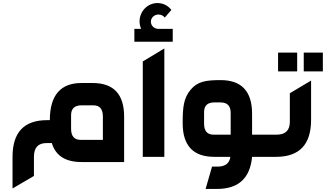

<svg xmlns="http://www.w3.org/2000/svg" viewBox="-20 -1026 2132 1256"><path d="M62 0V207L202 125V0C202 -60 229 -90 284 -90H319C344 -7 409 34 513 34H792V-263C792 -409 724 -483 586 -483H513C380 -483 306 -407 306 -240H288C137 -240 62 -160 62 0ZM445 -184V-273C445 -315 468 -337 513 -337H591C633 -337 653 -312 653 -263V-111H508C466 -111 445 -135 445 -184Z M914 0H1055V-709L914 -624ZM859 -753H1110V-837H1017C989 -837 967 -858 967 -884C967 -910 989 -931 1017 -931C1034 -931 1049 -923 1058 -911L1101 -961C1080 -989 1047 -1006 1010 -1006C945 -1006 893 -952 893 -886C893 -869 897 -852 903 -837H859Z M1325 210H1399C1540 210 1616 140 1629 0H1721V-145H1629V-282C1629 -429 1560 -502 1423 -502C1326 -502 1272 -493 1227 -439C1181 -384 1175 -325 1175 -220C1175 -73 1244 0 1382 0H1487C1481 43 1453 64 1402 64H1367ZM1315 -217V-292C1315 -335 1337 -356 1382 -356H1423C1467 -356 1489 -333 1489 -288V-145H1377C1336 -145 1315 -169 1315 -217Z M1691 0H1786C1939 0 2015 -81 2015 -242V-499L1876 -416V-229C1876 -173 1847 -145 1789 -145H1691ZM1799 -559H1924V-682H1799ZM1967 -559H2092V-682H1967Z"/></svg>

Font: All Genders v4
Style: Bold
Weight: 700
Designer: Rassam Alawdi
Foundry: Rassam Art
Version: Version 3.100;FEAKit 1.0